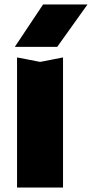

<svg xmlns="http://www.w3.org/2000/svg" viewBox="-20 -836 410 856"><path d="M56 -580 159 -560 261 -580V0H56ZM172 -816H370L235 -627H46Z"/></svg>

Font: Unbounded
Style: Bold
Weight: 700
Designer: Luke Prowse, Jean-Baptiste Morizot, Fátima Lázaro, Florian Runge
Foundry: NaN
Version: Version 1.700